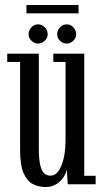

<svg xmlns="http://www.w3.org/2000/svg" viewBox="-20 -738 414 769"><path d="M162 11Q135 11 112 -0.5Q89 -12 74.8 -43.8Q60.5 -75.5 60.5 -137V-490H9V-523H135.5V-145Q135.5 -99 141.5 -75.2Q147.5 -51.5 157.8 -43Q168 -34.5 182 -34.5Q210 -34.5 226.2 -75.8Q242.5 -117 242.5 -174.5V-490H193.5V-523H317.5V-34H363V0H251.5L247.5 -59.5Q245 -45.5 234.8 -29Q224.5 -12.5 206.2 -0.8Q188 11 162 11ZM247.5 -563.5Q231.5 -563.5 220.2 -574.8Q209 -586 209 -600.5Q209 -617 220.2 -628.8Q231.5 -640.5 247.5 -640.5Q262 -640.5 273.5 -628.8Q285 -617 285 -600.5Q285 -586 273.5 -574.8Q262 -563.5 247.5 -563.5ZM132 -563.5Q117.5 -563.5 106 -574.8Q94.5 -586 94.5 -600.5Q94.5 -617 106 -628.8Q117.5 -640.5 132 -640.5Q147.5 -640.5 159.2 -628.8Q171 -617 171 -600.5Q171 -586 159.2 -574.8Q147.5 -563.5 132 -563.5ZM86 -684.5V-718H294.5V-684.5Z"/></svg>

Font: Imbue 10pt
Style: Regular
Weight: 400
Designer: Tyler Finck
Foundry: Etcetera Type Company
Version: Version 1.102; ttfautohint (v1.8.3)